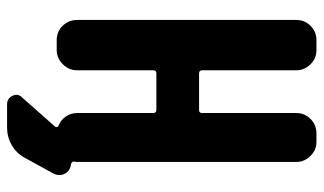

<svg xmlns="http://www.w3.org/2000/svg" viewBox="-205 -705 910 540"><g transform="rotate(-90 250.0 -435.0)"><path d="M407.2 -730.5Q431.6 -730.5 447.8 -713.4Q463.9 -696.3 463.9 -672.9V-56.6Q463.9 -33.2 447.3 -16.6Q430.7 0 407.2 0H378.9Q355.5 0 338.9 -17.1Q322.3 -34.2 322.3 -56.6V-321.3Q322.3 -330.1 313.5 -330.1H210.9Q202.1 -330.1 202.1 -321.3V-56.6Q202.1 -33.2 185.5 -16.6Q168.9 0 144.5 0H121.1Q97.7 0 81.1 -17.1Q64.5 -34.2 64.5 -56.6V-672.9Q64.5 -673.8 64.9 -676.8Q65.4 -679.7 65.4 -681.6Q66.4 -684.6 63.5 -687.5Q60.5 -690.4 57.6 -690.4Q40 -692.4 31.7 -707.5Q23.4 -722.7 32.2 -740.2L76.2 -820.3Q88.9 -843.8 111.8 -856.9Q134.8 -870.1 161.1 -870.1H226.6Q243.2 -870.1 250.5 -855Q257.8 -839.8 246.1 -828.1L164.1 -735.4Q162.1 -733.4 162.6 -730Q163.1 -726.6 166 -725.6Q181.6 -719.7 191.9 -705.6Q202.1 -691.4 202.1 -672.9V-459Q202.1 -450.2 210.9 -450.2H313.5Q322.3 -450.2 322.3 -459V-672.9Q322.3 -696.3 339.4 -713.4Q356.4 -730.5 378.9 -730.5Z"/></g></svg>

Font: Rounded Mgen+ 2m bold
Style: Bold
Weight: 700
Designer: [Source Han Sans]
Ryoko NISHIZUKA  (kana & ideographs); Paul D. Hunt (Latin, Greek & Cyrillic); Wenlong ZHANG  (bopomofo
Version: Version 1.059.20150602